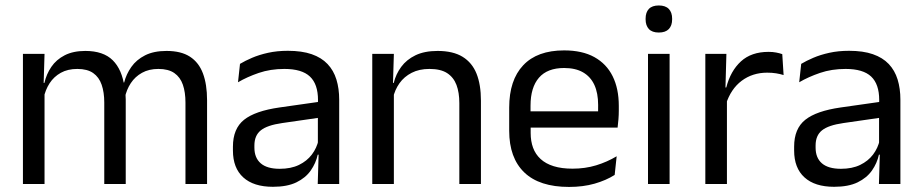

<svg xmlns="http://www.w3.org/2000/svg" viewBox="-20 -690 3454 720"><path d="M756.5 0H675.5V-305.5Q675.5 -344 665.8 -372.2Q656 -400.5 633.8 -416Q611.5 -431.5 574 -431.5Q538.5 -431.5 512.5 -417Q486.5 -402.5 470.5 -378.2Q454.5 -354 448 -323L435.5 -380.5H445.5Q453.5 -412 472.5 -439Q491.5 -466 524 -482.5Q556.5 -499 604.5 -499Q659 -499 692.2 -477.5Q725.5 -456 741 -414.8Q756.5 -373.5 756.5 -314.5ZM147 0H66V-488H147L143.5 -371L147 -366ZM451.5 0H371V-305.5Q371 -344 361.2 -372.2Q351.5 -400.5 329.5 -416Q307.5 -431.5 270 -431.5Q234 -431.5 208 -417Q182 -402.5 166 -377.8Q150 -353 143.5 -321.5L128.5 -379H146.5Q154 -412 172.5 -439.2Q191 -466.5 222.8 -482.8Q254.5 -499 300 -499Q367.5 -499 402.8 -464Q438 -429 447 -362Q449.5 -352 450.5 -340.2Q451.5 -328.5 451.5 -317Z M1252 0H1171.5L1175 -118.5L1172 -131V-286.5L1172.5 -315Q1172.5 -374.5 1142.2 -403Q1112 -431.5 1046.5 -431.5Q994 -431.5 950.2 -416.5Q906.5 -401.5 872.5 -381.5L880 -450.5Q899 -462 925.2 -473.2Q951.5 -484.5 985.2 -492Q1019 -499.5 1059.5 -499.5Q1112 -499.5 1148.8 -486.8Q1185.5 -474 1208.2 -450Q1231 -426 1241.5 -392Q1252 -358 1252 -316ZM1003.5 10.5Q931 10.5 892.2 -24.8Q853.5 -60 853.5 -125.5V-140Q853.5 -207.5 895.2 -240.8Q937 -274 1028 -287L1182.5 -309L1187 -250L1038 -228.5Q982 -220.5 958 -201.2Q934 -182 934 -144.5V-136.5Q934 -98 957.8 -77.5Q981.5 -57 1029 -57Q1071 -57 1101 -71.5Q1131 -86 1149.5 -110.5Q1168 -135 1174.5 -165L1187 -110H1171.5Q1164.5 -78 1145.2 -50.5Q1126 -23 1091.5 -6.2Q1057 10.5 1003.5 10.5Z M1783.5 0H1702.5V-303.5Q1702.5 -343 1691.8 -371.5Q1681 -400 1656.8 -415.8Q1632.5 -431.5 1590.5 -431.5Q1552 -431.5 1523.8 -417Q1495.5 -402.5 1478 -377.8Q1460.5 -353 1453.5 -321.5L1439 -379H1456.5Q1464.5 -412 1484.5 -439.2Q1504.5 -466.5 1538.2 -482.8Q1572 -499 1621 -499Q1679 -499 1714.8 -477Q1750.5 -455 1767 -413.8Q1783.5 -372.5 1783.5 -312.5ZM1457 0H1376V-488H1457L1453.5 -371L1457 -366.5Z M2114 11Q2002.5 11 1946 -43.5Q1889.5 -98 1889.5 -199.5V-286.5Q1889.5 -389.5 1942 -445.2Q1994.5 -501 2095.5 -501Q2163.5 -501 2209 -475.8Q2254.5 -450.5 2277.5 -404Q2300.5 -357.5 2300.5 -293V-275Q2300.5 -259 2299.2 -243Q2298 -227 2296 -211.5H2221.5Q2222.5 -235.5 2222.8 -257Q2223 -278.5 2223 -296.5Q2223 -341 2208.8 -371.8Q2194.5 -402.5 2166.2 -418.8Q2138 -435 2095.5 -435Q2032.5 -435 2001 -398.5Q1969.5 -362 1969.5 -294V-247.5L1970 -237.5V-191Q1970 -160.5 1979 -136Q1988 -111.5 2007.2 -93.8Q2026.5 -76 2056.2 -66.8Q2086 -57.5 2127 -57.5Q2174.5 -57.5 2215.5 -70Q2256.5 -82.5 2292.5 -104L2285 -34Q2252.5 -13.5 2209.5 -1.2Q2166.5 11 2114 11ZM2279 -211.5H1932V-272.5H2279Z M2491 0H2410V-488H2491ZM2450.5 -568Q2425.5 -568 2413.2 -581.2Q2401 -594.5 2401 -617.5V-620Q2401 -643.5 2413.2 -656.5Q2425.5 -669.5 2450.5 -669.5Q2475.5 -669.5 2488 -656.5Q2500.5 -643.5 2500.5 -620V-617.5Q2500.5 -594 2488 -581Q2475.5 -568 2450.5 -568Z M2702 -298.5 2683.5 -361 2703.5 -362Q2719.5 -424 2758.5 -459.8Q2797.5 -495.5 2862 -495.5Q2878 -495.5 2890.8 -493Q2903.5 -490.5 2913.5 -487L2918.5 -408.5Q2906 -412.5 2890.8 -415Q2875.5 -417.5 2857 -417.5Q2802 -417.5 2761.2 -387Q2720.5 -356.5 2702 -298.5ZM2706 0H2625V-488H2704L2700 -344L2706 -338Z M3356.5 0H3276L3279.5 -118.5L3276.5 -131V-286.5L3277 -315Q3277 -374.5 3246.8 -403Q3216.5 -431.5 3151 -431.5Q3098.5 -431.5 3054.8 -416.5Q3011 -401.5 2977 -381.5L2984.5 -450.5Q3003.5 -462 3029.8 -473.2Q3056 -484.5 3089.8 -492Q3123.5 -499.5 3164 -499.5Q3216.5 -499.5 3253.2 -486.8Q3290 -474 3312.8 -450Q3335.5 -426 3346 -392Q3356.5 -358 3356.5 -316ZM3108 10.5Q3035.5 10.5 2996.8 -24.8Q2958 -60 2958 -125.5V-140Q2958 -207.5 2999.8 -240.8Q3041.5 -274 3132.5 -287L3287 -309L3291.5 -250L3142.5 -228.5Q3086.5 -220.5 3062.5 -201.2Q3038.5 -182 3038.5 -144.5V-136.5Q3038.5 -98 3062.2 -77.5Q3086 -57 3133.5 -57Q3175.5 -57 3205.5 -71.5Q3235.5 -86 3254 -110.5Q3272.5 -135 3279 -165L3291.5 -110H3276Q3269 -78 3249.8 -50.5Q3230.5 -23 3196 -6.2Q3161.5 10.5 3108 10.5Z"/></svg>

Font: Anek Malayalam Medium
Style: Regular
Weight: 400
Version: Version 1.003